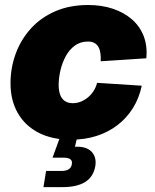

<svg xmlns="http://www.w3.org/2000/svg" viewBox="-20 -559 631 783"><path d="M269 10.7Q192.4 10.7 137.2 -17.8Q82 -46.4 52.5 -98.1Q22.9 -149.9 22.9 -219.2Q22.9 -282.2 43.9 -339.6Q64.9 -397 105.2 -441.9Q145.5 -486.8 204.6 -512.7Q263.7 -538.6 339.8 -538.6Q395 -538.6 440.7 -523.2Q486.3 -507.8 518.6 -479.5Q550.8 -451.2 566.2 -411.1Q581.5 -371.1 576.7 -321.3L390.6 -309.1Q391.6 -326.7 389.6 -341.3Q387.7 -356 381.8 -366.7Q376 -377.4 365.5 -383.5Q355 -389.6 338.9 -389.6Q307.6 -389.6 284.9 -372.8Q262.2 -356 247.8 -329.1Q233.4 -302.2 226.3 -271.2Q219.2 -240.2 219.2 -212.4Q219.2 -188.5 225.6 -171.9Q231.9 -155.3 244.9 -146.7Q257.8 -138.2 276.9 -138.2Q293.5 -138.2 309.1 -144.3Q324.7 -150.4 338.1 -161.4Q351.6 -172.4 361.3 -187.5Q371.1 -202.6 376 -221.2L558.1 -209.5Q547.4 -158.7 522.2 -118.4Q497.1 -78.1 459.5 -49.1Q421.9 -20 373.8 -4.6Q325.7 10.7 269 10.7ZM157.2 204.1 168 138.2H229.5Q249.5 138.2 260.3 131.3Q271 124.5 272.9 110.8Q275.4 97.2 267.1 90.6Q258.8 84 238.8 84H194.3L231.9 -19.5H298.3L294.9 0L285.6 39.6Q331.5 37.1 353 59.3Q374.5 81.5 368.7 118.2Q361.3 161.6 327.9 182.9Q294.4 204.1 234.4 204.1Z"/></svg>

Font: Inter 24pt Black
Style: Italic
Weight: 900
Italic angle: -9.3988°
Designer: Rasmus Andersson
Foundry: rsms
Version: Version 4.001;git-66647c0bb